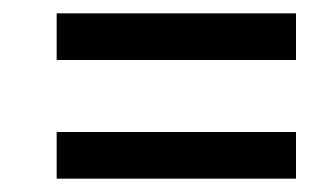

<svg xmlns="http://www.w3.org/2000/svg" viewBox="-20 -501 465 288"><path d="M65 -411V-481H424V-411ZM65 -233V-303H424V-233Z"/></svg>

Font: Noto Serif Tamil ExtraCondensed ExtraBold
Style: Italic
Weight: 800
Width: 2
Italic angle: -12°
Designer: Indian Type Foundry, Tom Grace, and the Monotype Design Team
Foundry: Monotype Imaging Inc.
Version: Version 2.003; ttfautohint (v1.8.4.7-5d5b)